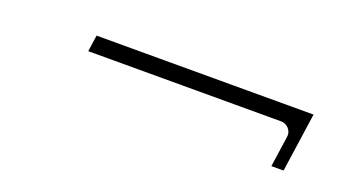

<svg xmlns="http://www.w3.org/2000/svg" viewBox="-28 -478 687 385"><g transform="rotate(20 315.5 -285.0)"><path d="M540.1 -313C550.8 -313 563.7 -303.1 561.5 -288L552 -222H578L596.1 -348H133.1L128.1 -313Z"/></g></svg>

Font: Hussar Ekologiczny
Style: Regular
Weight: 400
Foundry: Cannot Into Space Fonts
Version: Version 0.97